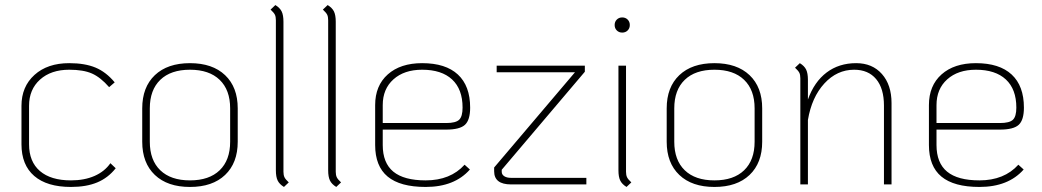

<svg xmlns="http://www.w3.org/2000/svg" viewBox="-20 -730 4123 760"><path d="M65 -159V-311Q65 -387 116.5 -433.5Q168 -480 254 -480Q316 -480 358 -462.5Q400 -445 434 -404L412 -385Q378 -424 344 -439Q310 -454 254 -454Q182 -454 138.5 -415Q95 -376 95 -311V-159Q95 -90 138 -53Q181 -16 261 -16Q314 -16 354 -33.5Q394 -51 417 -84L438 -64Q408 -26 365 -8Q322 10 261 10Q166 10 115.5 -33.5Q65 -77 65 -159Z M543 -169V-301Q543 -385 593 -432.5Q643 -480 732 -480Q821 -480 871 -432.5Q921 -385 921 -301V-169Q921 -85 871 -37.5Q821 10 732 10Q643 10 593 -37.5Q543 -85 543 -169ZM891 -169V-301Q891 -374 849.5 -414Q808 -454 732 -454Q656 -454 614.5 -414Q573 -374 573 -301V-169Q573 -96 614.5 -56Q656 -16 732 -16Q808 -16 849.5 -56Q891 -96 891 -169Z M1072 -56V-650Q1072 -664 1068 -672Q1064 -680 1051 -692L1070 -710Q1088 -699 1095 -684.5Q1102 -670 1102 -644V-50Q1102 -37 1106 -28.5Q1110 -20 1123 -8L1104 10Q1086 -1 1079 -15.5Q1072 -30 1072 -56Z M1279 -56V-650Q1279 -664 1275 -672Q1271 -680 1258 -692L1277 -710Q1295 -699 1302 -684.5Q1309 -670 1309 -644V-50Q1309 -37 1313 -28.5Q1317 -20 1330 -8L1311 10Q1293 -1 1286 -15.5Q1279 -30 1279 -56Z M1819 -78 1840 -59Q1779 10 1665 10Q1564 10 1514.5 -31Q1465 -72 1465 -156V-314Q1465 -391 1515 -435.5Q1565 -480 1651 -480Q1744 -480 1792.5 -435Q1841 -390 1841 -304Q1841 -255 1820.5 -236Q1800 -217 1746 -217H1495V-156Q1495 -85 1537 -50.5Q1579 -16 1665 -16Q1763 -16 1819 -78ZM1495 -314V-243H1746Q1784 -243 1797.5 -256Q1811 -269 1811 -304Q1811 -377 1769.5 -415.5Q1728 -454 1651 -454Q1580 -454 1537.5 -416Q1495 -378 1495 -314Z M2301 -26V0H2003Q1936 0 1936 -52V-67L2256 -444H1946V-470H2295V-446L1966 -58V-50Q1966 -39 1976 -32.5Q1986 -26 2003 -26Z M2413 -631Q2413 -644 2421.5 -652.5Q2430 -661 2443 -661Q2456 -661 2464.5 -652.5Q2473 -644 2473 -631Q2473 -618 2464.5 -609.5Q2456 -601 2443 -601Q2430 -601 2421.5 -609.5Q2413 -618 2413 -631ZM2428 -56V-470H2458V-50Q2458 -37 2462 -28.5Q2466 -20 2479 -8L2460 10Q2442 -1 2435 -15.5Q2428 -30 2428 -56Z M2619 -169V-301Q2619 -385 2669 -432.5Q2719 -480 2808 -480Q2897 -480 2947 -432.5Q2997 -385 2997 -301V-169Q2997 -85 2947 -37.5Q2897 10 2808 10Q2719 10 2669 -37.5Q2619 -85 2619 -169ZM2967 -169V-301Q2967 -374 2925.5 -414Q2884 -454 2808 -454Q2732 -454 2690.5 -414Q2649 -374 2649 -301V-169Q2649 -96 2690.5 -56Q2732 -16 2808 -16Q2884 -16 2925.5 -56Q2967 -96 2967 -169Z M3509 -322V0H3479V-312Q3479 -380 3448 -417Q3417 -454 3361 -454Q3293 -454 3243 -399.5Q3193 -345 3178 -255V0H3148V-420Q3148 -434 3144 -442Q3140 -450 3127 -462L3146 -480Q3164 -469 3171 -454.5Q3178 -440 3178 -414V-336Q3203 -406 3252 -443Q3301 -480 3369 -480Q3433 -480 3471 -437Q3509 -394 3509 -322Z M4011 -78 4032 -59Q3971 10 3857 10Q3756 10 3706.5 -31Q3657 -72 3657 -156V-314Q3657 -391 3707 -435.5Q3757 -480 3843 -480Q3936 -480 3984.5 -435Q4033 -390 4033 -304Q4033 -255 4012.5 -236Q3992 -217 3938 -217H3687V-156Q3687 -85 3729 -50.5Q3771 -16 3857 -16Q3955 -16 4011 -78ZM3687 -314V-243H3938Q3976 -243 3989.5 -256Q4003 -269 4003 -304Q4003 -377 3961.5 -415.5Q3920 -454 3843 -454Q3772 -454 3729.5 -416Q3687 -378 3687 -314Z"/></svg>

Font: KoHo ExtraLight
Style: Regular
Weight: 275
Version: Version 1.000; ttfautohint (v1.6)